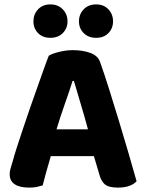

<svg xmlns="http://www.w3.org/2000/svg" viewBox="-20 -843 660 873"><path d="M407 -133H211Q200 -97 190.5 -62Q181 -27 174 0Q161 4 147 7Q133 10 113 10Q69 10 46.5 -5.5Q24 -21 24 -50Q24 -64 28 -77Q32 -90 37 -107Q44 -134 57 -174Q70 -214 85.5 -260.5Q101 -307 118 -356Q135 -405 151 -449.5Q167 -494 180 -531Q193 -568 202 -590Q217 -599 248.5 -607Q280 -615 311 -615Q356 -615 390.5 -602.5Q425 -590 435 -561Q454 -508 476 -438Q498 -368 520.5 -294Q543 -220 564 -148Q585 -76 601 -19Q590 -6 568.5 2Q547 10 517 10Q474 10 456.5 -5Q439 -20 431 -52ZM310 -475Q296 -430 275.5 -372.5Q255 -315 237 -255H380Q363 -318 345.5 -375.5Q328 -433 316 -475ZM287 -746Q287 -714 265.5 -692.5Q244 -671 209 -671Q174 -671 153 -692.5Q132 -714 132 -746Q132 -778 153 -800.5Q174 -823 209 -823Q244 -823 265.5 -800.5Q287 -778 287 -746ZM494 -746Q494 -714 473 -692.5Q452 -671 417 -671Q382 -671 360.5 -692.5Q339 -714 339 -746Q339 -778 360.5 -800.5Q382 -823 417 -823Q452 -823 473 -800.5Q494 -778 494 -746Z"/></svg>

Font: Baloo Tammudu 2
Style: Bold
Weight: 700
Designer: Maithili Shingre, Omkar Shende and Ek Type
Foundry: Ek Type
Version: Version 1.640;hotconv 1.0.111;makeotfexe 2.5.65597; ttfautoh